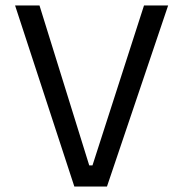

<svg xmlns="http://www.w3.org/2000/svg" viewBox="-20 -680 668 700"><path d="M251 0 35 -660H124L319 -33L251 -77H354L303 -33L505 -660H593L370 0Z"/></svg>

Font: Cairo Medium
Style: Regular
Weight: 500
Designer: Mohamed Gaber, Accademia di Belle Arti di Urbino
Foundry: Kief Type Foundry, Accademia di Belle Arti di Urbino
Version: Version 3.117